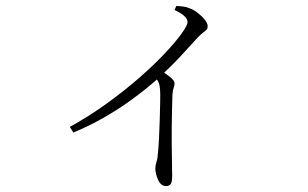

<svg xmlns="http://www.w3.org/2000/svg" viewBox="-20 -571 1040 649"><path d="M570 -537 576 -551Q588 -550 598.5 -549Q609 -548 621 -543Q635 -538 649 -527Q663 -516 672.5 -504Q682 -492 682 -482Q682 -475 678.5 -471Q675 -467 668 -462Q661 -457 650 -446Q626 -420 595 -386Q564 -352 520 -311Q505 -297 477 -274Q449 -251 411.5 -224.5Q374 -198 327.5 -171.5Q281 -145 228 -123L216 -142Q283 -179 343.5 -223Q404 -267 453.5 -310.5Q503 -354 539 -392.5Q575 -431 594.5 -458.5Q614 -486 614 -496Q614 -508 600.5 -519Q587 -530 570 -537ZM498 -316 520 -336Q539 -323 554.5 -311Q570 -299 570 -289Q570 -282 567 -274Q564 -266 563 -252Q561 -196 560.5 -141.5Q560 -87 561 -43.5Q562 0 562 23Q562 44 557 51Q552 58 541 58Q524 58 514.5 37Q505 16 505 -2Q505 -12 509 -24Q513 -36 514 -55Q516 -73 517.5 -103.5Q519 -134 520 -167.5Q521 -201 521.5 -228.5Q522 -256 521 -269Q520 -283 516 -292.5Q512 -302 498 -316Z"/></svg>

Font: Noto Serif TC
Style: Regular
Weight: 200
Designer: Ryoko NISHIZUKA 西塚涼子 (kana & ideographs); Frank Grießhammer (Latin, Greek & Cyrillic); Wenlong ZHANG 张文龙 (bopomofo); San
Foundry: Adobe
Version: Version 2.001;hotconv 1.1.0;makeotfexe 2.6.0